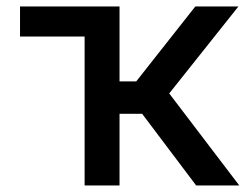

<svg xmlns="http://www.w3.org/2000/svg" viewBox="-20 -565 759 585"><path d="M237.8 0V-453.6H41V-545.4H344.2V-316.9H395L575.2 -545.4H706.5L495.6 -280.3L709 0H577.6L413.1 -218.3H344.2V0Z"/></svg>

Font: Karasuma Gothic
Style: Regular
Weight: 500
Designer: Rasmus Andersson / Ryoko Nishizuka
Foundry: Genbu
Version: Version 1.00